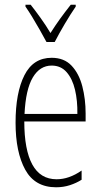

<svg xmlns="http://www.w3.org/2000/svg" viewBox="-20 -784 428 814"><path d="M199 -539Q252 -539 283.5 -505.5Q315 -472 329 -418Q343 -364 343 -303V-269H83Q83 -149 117 -86.5Q151 -24 220 -24Q273 -24 326 -61V-22Q304 -8 276.5 1Q249 10 218 10Q128 10 87 -64.5Q46 -139 46 -264Q46 -391 83.5 -465Q121 -539 199 -539ZM199 -506Q149 -506 119 -455.5Q89 -405 84 -301H308Q309 -357 298 -403.5Q287 -450 262.5 -478Q238 -506 199 -506ZM177 -606Q164 -630 148 -658.5Q132 -687 116 -713Q100 -739 88 -756V-764H110Q129 -740 152 -708Q175 -676 194 -644Q215 -677 234.5 -704Q254 -731 280 -764H301V-756Q279 -724 254.5 -682.5Q230 -641 212 -606Z"/></svg>

Font: Noto Sans Lao Looped ExtraCondensed ExtraLight
Style: Regular
Weight: 200
Width: 2
Designer: Mark Frömberg, Ben Mitchell
Foundry: The Fontpad Ltd
Version: Version 1.002; ttfautohint (v1.8.4.7-5d5b)